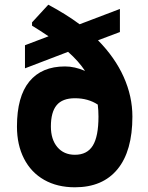

<svg xmlns="http://www.w3.org/2000/svg" viewBox="-20 -779 627 815"><path d="M542 -284Q542 -138 479 -61Q416 16 298 16Q223 16 167.5 -15.5Q112 -47 82 -105.5Q52 -164 52 -242Q52 -369 104.5 -433Q157 -497 256 -497Q297 -497 341 -478Q314 -519 269 -559L86 -489V-587L186 -625Q149 -650 116 -670V-684L185 -759Q260 -719 318 -676L489 -741V-643L396 -608Q468 -535 505 -452.5Q542 -370 542 -284ZM398 -284Q398 -310 395 -335Q354 -362 298 -362Q245 -362 220.5 -332.5Q196 -303 196 -242Q196 -187 223.5 -154.5Q251 -122 298 -122Q350 -122 374 -161Q398 -200 398 -284Z"/></svg>

Font: Farro
Style: Bold
Weight: 700
Designer: Aceler Chua
Foundry: Grayscale Limited
Version: Version 1.101